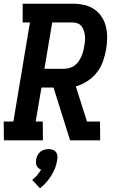

<svg xmlns="http://www.w3.org/2000/svg" viewBox="-25 -755 645 1033"><path d="M-4 0 -5 -101H47L136 -634H97V-735H367Q398 -735 427.5 -728.5Q457 -722 481.5 -705.5Q506 -689 522 -664.5Q538 -640 545 -611Q552 -582 551.5 -551Q551 -520 546 -489Q540 -457 529 -425Q518 -393 496.5 -365.5Q475 -338 445 -318.5Q415 -299 383 -290L443 -101H513L514 0H352L263 -284H198L167 -101H205L206 0ZM214 -385H320Q334 -385 348.5 -389Q363 -393 375.5 -402Q388 -411 397 -423.5Q406 -436 412 -449.5Q418 -463 422 -477Q426 -491 428 -505Q431 -520 432 -534Q433 -548 432 -562Q431 -576 426.5 -589Q422 -602 414.5 -612.5Q407 -623 394.5 -628.5Q382 -634 367 -634H256ZM190 258 148 213Q163 202 175 187.5Q187 173 196 158Q188 155 182 149.5Q176 144 172.5 137Q169 130 168.5 121.5Q168 113 169 104Q171 93 176.5 81.5Q182 70 191.5 62Q201 54 213 50.5Q225 47 236 47Q247 47 258 50.5Q269 54 275.5 62Q282 70 283.5 81.5Q285 93 283 104Q280 126 272 147.5Q264 169 252 188.5Q240 208 224 226Q208 244 190 258Z"/></svg>

Font: Iosevka HT Extended
Style: Bold Italic
Weight: 700
Width: 7
Italic angle: -9°
Monospace: yes
Designer: Belleve Invis
Foundry: Belleve Invis
Version: Version 32.3.0; ttfautohint (v1.8.4)